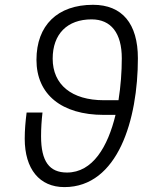

<svg xmlns="http://www.w3.org/2000/svg" viewBox="-20 -762 626 792"><path d="M245.6 9.8C466.8 9.8 548.8 -269.5 548.8 -521.5C548.8 -664.6 483.9 -742.2 363.8 -742.2C217.3 -742.2 130.4 -657.7 130.4 -515.1C130.4 -372.6 233.9 -288.1 408.2 -288.1H456.5C424.8 -156.7 362.3 -50.3 256.3 -50.3C183.6 -50.3 149.4 -96.2 149.4 -199.7C149.4 -232.4 151.4 -264.2 155.3 -297.9H89.8C85 -259.8 82 -225.6 82 -189.9C82 -64.5 143.1 9.8 245.6 9.8ZM468.8 -348.6H408.2C275.9 -348.6 197.3 -412.6 197.3 -520C197.3 -621.6 257.3 -682.1 357.9 -682.1C438 -682.1 482.4 -625.5 482.4 -521.5C482.4 -465.8 478 -406.2 468.8 -348.6Z"/></svg>

Font: Cascadia Code NF Light
Style: Italic
Weight: 300
Italic angle: -10°
Monospace: yes
Designer: Aaron Bell
Foundry: Saja Typeworks
Version: Version 2404.023